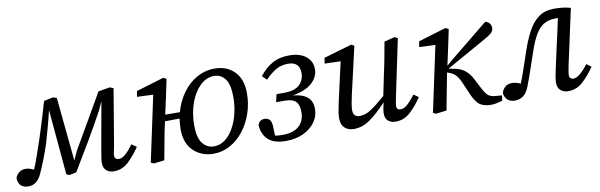

<svg xmlns="http://www.w3.org/2000/svg" viewBox="-44 -830 3670 1174"><g transform="rotate(-10 1790.5 -243.0)"><path d="M60 13Q-1 13 -4 -49Q2 -69 19 -82.5Q36 -96 61 -96Q70 -96 81.5 -93Q93 -90 111 -82Q126 -117 142 -164Q158 -211 176 -263Q197 -328 214.5 -385Q232 -442 244 -485L302 -497L324 -489L363 -94L389 -151Q436 -231 484.5 -316Q533 -401 582 -485L654 -497L676 -488L620 -154Q616 -129 611.5 -111Q607 -93 607 -81Q607 -69 614.5 -62.5Q622 -56 633 -56Q652 -56 673 -73.5Q694 -91 724 -131L754 -110Q721 -61 682 -24Q643 13 590 13Q562 13 544 -3Q526 -19 526 -50Q526 -66 529.5 -86.5Q533 -107 538 -138L589 -423L564 -368Q516 -280 465.5 -194Q415 -108 362 -21L318 -12L300 -20L264 -425Q253 -377 239 -326Q225 -275 211 -227Q193 -172 174.5 -125.5Q156 -79 141 -47Q113 13 60 13Z M1220 -31Q1258 -31 1288.5 -54Q1319 -77 1341.5 -116.5Q1364 -156 1376 -205.5Q1388 -255 1388 -307Q1388 -386 1362 -420.5Q1336 -455 1294 -455Q1245 -455 1206 -417Q1167 -379 1144.5 -316Q1122 -253 1122 -178Q1122 -101 1149.5 -66Q1177 -31 1220 -31ZM1210 13Q1135 13 1085.5 -34.5Q1036 -82 1036 -170Q1036 -187 1037.5 -203Q1039 -219 1041 -235L950 -234L948 -223Q935 -165 925.5 -110.5Q916 -56 905 0L839 8L821 0L908 -407L808 -411L814 -446L986 -498L1005 -488L980 -369L959 -274L1050 -273Q1068 -339 1105 -390Q1142 -441 1193.5 -470Q1245 -499 1304 -499Q1380 -499 1427 -451.5Q1474 -404 1474 -317Q1474 -251 1453.5 -191.5Q1433 -132 1397 -86Q1361 -40 1313 -13.5Q1265 13 1210 13Z M1660 13Q1584 13 1548.5 -21Q1513 -55 1510 -111Q1520 -143 1552 -143Q1572 -143 1583.5 -130.5Q1595 -118 1596 -89L1598 -31Q1609 -29 1620 -28Q1631 -27 1642 -27Q1713 -27 1747.5 -59Q1782 -91 1782 -145Q1782 -189 1762.5 -210Q1743 -231 1692 -231H1640L1651 -279H1697Q1765 -279 1794.5 -308Q1824 -337 1824 -380Q1824 -450 1752 -450Q1709 -450 1676.5 -431Q1644 -412 1609 -376L1582 -403Q1617 -448 1661 -473.5Q1705 -499 1768 -499Q1833 -499 1871 -469Q1909 -439 1909 -389Q1909 -342 1869.5 -305Q1830 -268 1747 -254Q1806 -249 1836.5 -224Q1867 -199 1867 -149Q1867 -105 1840.5 -68Q1814 -31 1767 -9Q1720 13 1660 13Z M2082 13Q2045 13 2023.5 -7.5Q2002 -28 2002 -67Q2002 -91 2008.5 -123Q2015 -155 2021 -183L2072 -409L1973 -412L1979 -447L2153 -498L2171 -488L2104 -196Q2098 -168 2093.5 -144Q2089 -120 2089 -102Q2089 -59 2130 -59Q2164 -59 2199.5 -82Q2235 -105 2292 -155L2319 -286Q2330 -335 2339 -383.5Q2348 -432 2357 -481L2422 -497L2441 -488L2370 -149Q2366 -127 2362 -109Q2358 -91 2358 -80Q2358 -56 2383 -56Q2403 -56 2423.5 -73.5Q2444 -91 2475 -131L2505 -110Q2472 -61 2432.5 -24Q2393 13 2340 13Q2312 13 2294 -2Q2276 -17 2276 -47Q2276 -72 2287 -116Q2231 -56 2182.5 -21.5Q2134 13 2082 13Z M2591 8 2573 0 2660 -407 2560 -411 2566 -446 2738 -498 2757 -488 2732 -369 2710 -268 2744 -298 2984 -493Q3000 -490 3010 -478Q3020 -466 3020 -449Q3020 -431 3005.5 -418Q2991 -405 2960 -388L2714 -250L2738 -245Q2785 -238 2812.5 -216.5Q2840 -195 2859 -157L2888 -101Q2908 -62 2923.5 -50Q2939 -38 2962 -36L3008 -32L3003 0Q2984 6 2966 9.5Q2948 13 2930 13Q2893 13 2866.5 -3Q2840 -19 2817 -71L2785 -145Q2768 -185 2751 -201.5Q2734 -218 2705 -227L2701 -228L2699 -219Q2688 -164 2678 -110Q2668 -56 2657 0Z M3079 13Q3051 13 3034 -3.5Q3017 -20 3015 -46Q3021 -67 3037 -81.5Q3053 -96 3079 -96Q3106 -96 3133 -83Q3149 -122 3165.5 -171.5Q3182 -221 3203 -282Q3225 -345 3251.5 -394Q3278 -443 3316.5 -471Q3355 -499 3413 -499Q3444 -499 3470 -495.5Q3496 -492 3515 -486L3441 -146Q3437 -124 3434 -108.5Q3431 -93 3431 -83Q3431 -70 3438.5 -63.5Q3446 -57 3457 -57Q3491 -57 3548 -131L3577 -110Q3544 -61 3504 -24Q3464 13 3411 13Q3384 13 3365 -3Q3346 -19 3346 -50Q3346 -65 3349.5 -86.5Q3353 -108 3360 -139L3392 -284Q3401 -323 3409.5 -361.5Q3418 -400 3426 -439Q3423 -439 3420 -439Q3417 -439 3413 -439Q3371 -439 3341 -422.5Q3311 -406 3288 -368.5Q3265 -331 3243 -267Q3226 -217 3213.5 -180.5Q3201 -144 3191 -115.5Q3181 -87 3170 -59Q3155 -20 3132.5 -3.5Q3110 13 3079 13Z"/></g></svg>

Font: Source Serif 4 SmText
Style: Italic
Weight: 400
Italic angle: -12°
Designer: Frank Grießhammer
Foundry: Adobe
Version: Version 4.005;hotconv 1.1.0;makeotfexe 2.6.0